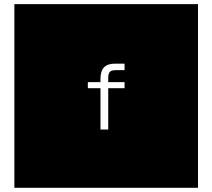

<svg xmlns="http://www.w3.org/2000/svg" viewBox="-20 -850 1017 919"><path d="M927.7 -830.1V48.8H48.8V-830.1ZM576.2 -545.4H531.2Q495.1 -545.4 478 -527.8Q460.9 -510.3 460.9 -472.7V-457H400.4V-427.7H460.9V-230H498V-427.7H576.2V-457H498V-476.6Q498 -498 505.9 -506.1Q513.7 -514.2 533.7 -514.2H576.2Z"/></svg>

Font: BabelStone Maritime
Style: Regular
Weight: 400
Designer: Andrew West
Foundry: BabelStone
Version: Version 0.001;February 23, 2018